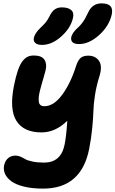

<svg xmlns="http://www.w3.org/2000/svg" viewBox="-20 -843 676 1124"><path d="M442.9 -585Q415.5 -585 404.8 -595.7Q394 -606.4 397 -624Q401.9 -651.4 438 -683.1Q451.7 -695.8 462.4 -710.4Q473.1 -725.1 479 -736.1Q484.9 -747.1 496.1 -770Q520.5 -823.2 574.2 -823.2Q610.4 -823.2 625.5 -808.1Q640.6 -793 634.8 -761.2Q620.6 -692.4 561.3 -638.7Q502 -585 442.9 -585ZM226.1 -580.1Q199.2 -580.1 186.8 -591.3Q174.3 -602.5 178.2 -622.1Q185.1 -649.4 215.8 -679.2Q236.3 -698.2 247.8 -712.4Q259.3 -726.6 270 -748Q283.7 -776.4 300.8 -788.1Q317.9 -799.8 341.8 -799.8Q378.9 -799.8 396.7 -784.2Q414.6 -768.6 407.2 -737.8Q393.6 -678.2 338.4 -629.2Q283.2 -580.1 226.1 -580.1ZM231.9 261.2Q168.9 261.2 121.1 249.5Q73.2 237.8 46.9 218.5Q20.5 199.2 9.8 175.5Q-1 151.9 3.9 126Q9.8 98.1 27.3 83Q44.9 67.9 71.8 67.9Q85.4 67.9 100.1 74.2Q114.7 80.6 127.4 88.4Q140.1 96.2 169.2 102.5Q198.2 108.9 237.8 108.9Q336.4 108.9 357.9 4.9Q368.2 -44.9 374 -136.2Q304.7 -67.9 223.1 -67.9Q118.7 -67.9 76.2 -135.3Q33.7 -202.6 62 -342.8Q72.8 -396.5 85.2 -431.9Q97.7 -467.3 112.5 -485.8Q127.4 -504.4 142.8 -511.2Q158.2 -518.1 178.2 -518.1Q223.1 -518.1 239.5 -494.4Q255.9 -470.7 247.1 -432.1Q243.2 -416 236.3 -392.6Q229.5 -369.1 224.1 -350.8Q218.8 -332.5 213.6 -311.5Q208.5 -290.5 207 -275.6Q205.6 -260.7 207.3 -247.6Q209 -234.4 217.3 -227.8Q225.6 -221.2 240.2 -221.2Q294.4 -221.2 344 -288.3Q393.6 -355.5 425.8 -458Q436.5 -490.2 451.9 -503.7Q467.3 -517.1 496.1 -517.1Q539.1 -517.1 559.6 -486.6Q580.1 -456.1 563 -399.9Q544.9 -342.8 536.4 -288.3Q527.8 -233.9 526.9 -194.8Q525.9 -155.8 520 -94.5Q514.2 -33.2 502 28.8Q456.1 261.2 231.9 261.2Z"/></svg>

Font: Shantell Sans Normal
Style: Bold Italic
Weight: 700
Italic angle: -11.31°
Designer: Stephen Nixon, Anya Danilova, Shantell Martin
Foundry: Arrow Type
Version: Version 1.006;[559af2be0]